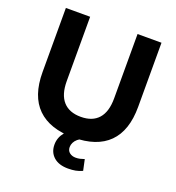

<svg xmlns="http://www.w3.org/2000/svg" viewBox="-157 -830 1058 1153"><g transform="rotate(20 371.5 -254.0)"><path d="M373 11Q223 11 144.5 -66Q66 -143 66 -295V-705H221V-294Q221 -208 260 -164.5Q299 -121 373 -121Q447 -121 485.5 -164.5Q524 -208 524 -294V-705H677V-295Q677 -143 600 -66Q523 11 373 11ZM407 197Q348 197 315 167.5Q282 138 282 89Q282 45 311 9Q340 -27 388 -45L430 0Q413 7 400 18Q387 29 380 43Q373 57 373 72Q373 95 389 107.5Q405 120 428 120Q443 120 456 117Q469 114 483 109L498 179Q476 189 455 193Q434 197 407 197Z"/></g></svg>

Font: Nunito Sans 12pt ExtraLight 12pt ExtraBold
Style: Regular
Weight: 800
Version: Version 3.101;gftools[0.9.27]